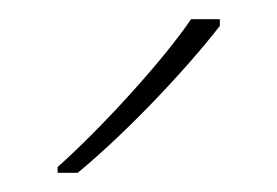

<svg xmlns="http://www.w3.org/2000/svg" viewBox="-20 -879 289 200"><path d="M209 -852V-859H179C150 -816 85 -745 40 -705V-699H61C114 -743 174 -807 209 -852Z"/></svg>

Font: Noto Sans Telugu UI Thin
Style: Regular
Weight: 100
Designer: Jelle Bosma - Monotype Design Team
Foundry: Monotype Imaging Inc.
Version: Version 2.005